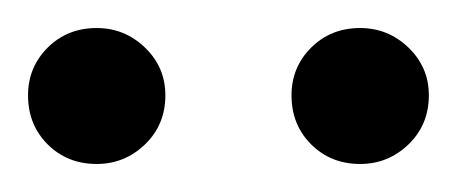

<svg xmlns="http://www.w3.org/2000/svg" viewBox="-23 -695 326 137"><path d="M46 -578Q25 -578 11 -592Q-3 -606 -3 -627Q-3 -647 11 -661Q25 -675 46 -675Q66 -675 80.5 -661Q95 -647 95 -627Q95 -606 80.5 -592Q66 -578 46 -578ZM234 -578Q213 -578 199 -592Q185 -606 185 -627Q185 -647 199 -661Q213 -675 234 -675Q254 -675 268.5 -661Q283 -647 283 -627Q283 -606 268.5 -592Q254 -578 234 -578Z"/></svg>

Font: Bona Nova
Style: Regular
Weight: 400
Designer: Mateusz Machalski
Foundry: Capitalics
Version: Version 4.001; ttfautohint (v1.8.3)